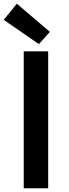

<svg xmlns="http://www.w3.org/2000/svg" viewBox="-34 -1016 373 1036"><path d="M94 0V-739H226V0ZM176 -778 -14 -909 57 -996 235 -844Z"/></svg>

Font: Noto Sans JP SemiBold
Style: Regular
Weight: 600
Designer: Ryoko NISHIZUKA  (kana, bopomofo & ideographs); Paul D. Hunt (Latin, Greek & Cyrillic); Sandoll Communications , Soo-you
Foundry: Adobe
Version: Version 2.004-H2;hotconv 1.0.118;makeotfexe 2.5.65603